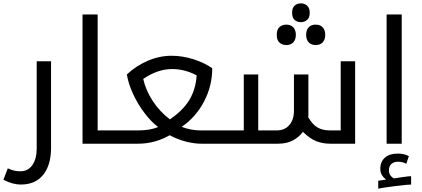

<svg xmlns="http://www.w3.org/2000/svg" viewBox="-60 -845 2482 1129"><path d="M62 240.2Q14.2 240.2 -40 211.9L-14.2 145Q10.3 155.8 25.9 158.9Q41.5 162.1 60.1 162.1Q105 162.1 130.4 125.5Q155.8 88.9 155.8 28.8V-484.9H240.2V23.9Q240.2 125 194.3 182.6Q148.4 240.2 62 240.2Z M425.3 -759.8H514.2V-78.1H646Q651.4 -78.1 651.4 -74.2V-4.9Q651.4 0 646 0H425.3Z M1123 0Q1081.1 0 1032.7 -12.5Q984.4 -24.9 938 -49.8Q850.1 0 752 0H636.2Q631.3 0 631.3 -4.9V-74.2Q631.3 -78.1 636.2 -78.1H751Q822.8 -78.1 870.1 -98.1Q831.5 -126 791.3 -178.5Q751 -231 722.9 -291.7Q694.8 -352.5 686 -407.2Q740.7 -458.5 809.3 -487.8Q877.9 -517.1 949.2 -517.1Q1012.2 -517.1 1076.2 -497.1Q1140.1 -477.1 1188 -443.8Q1188 -340.3 1140.1 -248.5Q1092.3 -156.7 1008.3 -99.1Q1064 -78.1 1119.1 -78.1H1240.2Q1245.1 -78.1 1245.1 -74.2V-4.9Q1245.1 0 1240.2 0ZM939 -143.1Q1016.1 -195.3 1053.7 -257.8Q1091.3 -320.3 1096.2 -401.9Q1026.4 -439 952.1 -439Q867.2 -439 782.2 -380.9Q797.4 -312.5 838.9 -250Q880.4 -187.5 939 -143.1Z M1882.3 0Q1837.4 0 1799.6 -14.9Q1761.7 -29.8 1721.2 -69.8Q1699.2 -39.1 1662.6 -19.5Q1626 0 1575.2 0H1230.5Q1225.6 0 1225.6 -4.9V-74.2Q1225.6 -78.1 1230.5 -78.1H1373.5V-407.2H1458.5V-78.1H1566.4Q1614.7 -78.1 1641.6 -110.1Q1668.5 -142.1 1668.5 -193.8V-407.2H1753.4V-167L1752.4 -155.8Q1777.3 -112.8 1806.9 -95.5Q1836.4 -78.1 1882.3 -78.1H1943.4V-484.9H2028.3V0ZM1709.5 -714.8Q1687 -714.8 1672.4 -727.8Q1657.7 -740.7 1657.7 -770Q1657.7 -798.8 1672.4 -812Q1687 -825.2 1709.5 -825.2Q1730.5 -825.2 1745.8 -811.8Q1761.2 -798.3 1761.2 -770Q1761.2 -740.7 1745.8 -727.8Q1730.5 -714.8 1709.5 -714.8ZM1623.5 -580.1Q1600.1 -580.1 1583.7 -594.2Q1567.4 -608.4 1567.4 -640.1Q1567.4 -671.9 1583.7 -686Q1600.1 -700.2 1623.5 -700.2Q1650.4 -700.2 1665 -683.8Q1679.7 -667.5 1679.7 -640.1Q1679.7 -612.8 1665 -596.4Q1650.4 -580.1 1623.5 -580.1ZM1796.4 -580.1Q1770.5 -580.1 1755.4 -595.7Q1740.2 -611.3 1740.2 -640.1Q1740.2 -668.9 1755.1 -684.6Q1770 -700.2 1796.4 -700.2Q1823.2 -700.2 1837.9 -683.8Q1852.5 -667.5 1852.5 -640.1Q1852.5 -612.8 1837.9 -596.4Q1823.2 -580.1 1796.4 -580.1Z M2213.4 -759.8H2302.2V0H2213.4ZM2164.1 217.8 2211.4 210.9Q2197.3 202.1 2186.8 186Q2176.3 169.9 2176.3 147.9Q2176.3 106 2203.4 82Q2230.5 58.1 2278.3 58.1Q2317.4 58.1 2344.2 73.2L2329.1 118.2Q2309.1 106 2279.3 106Q2257.3 106 2242.2 118.4Q2227.1 130.9 2227.1 157.2Q2227.1 189 2257.3 204.1Q2267.1 201.7 2307.1 196.3Q2347.2 190.9 2357.4 190.9V240.2Q2335 240.2 2262.5 249.5Q2189.9 258.8 2164.1 264.2Z"/></svg>

Font: Noto Sans Kufi Arabic
Style: Regular
Weight: 400
Designer: Monotype Design team
Foundry: Monotype Imaging Inc.
Version: Version 1.02